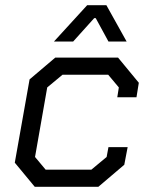

<svg xmlns="http://www.w3.org/2000/svg" viewBox="-20 -720 574 740"><path d="M37 -93 94 -414 193 -498H435L515 -401L506 -345H432L438 -383L397 -432H221L162 -383L115 -115L156 -66H332L391 -115L398 -153H472L459 -85L359 0H114ZM316 -700H390L468 -560H398L349 -650H343L262 -560H188Z"/></svg>

Font: Chakra Petch
Style: Italic
Weight: 400
Italic angle: -10°
Designer: Katatrad Aksorn Co.,Ltd.
Foundry: Cadson Demak Co.,Ltd.
Version: Version 1.000; ttfautohint (v1.6)